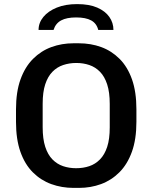

<svg xmlns="http://www.w3.org/2000/svg" viewBox="-20 -906 742 936"><path d="M339 10Q281 10 230 -8.5Q179 -27 140 -66Q101 -105 79.5 -166Q58 -227 58 -312V-373Q58 -458 80 -519Q102 -580 141 -619Q180 -658 230.5 -676.5Q281 -695 338 -695H364Q423 -695 473.5 -676.5Q524 -658 563 -619Q602 -580 623.5 -519Q645 -458 645 -373V-312Q645 -227 623 -166Q601 -105 562 -66Q523 -27 472.5 -8.5Q422 10 365 10ZM351 -86Q386 -86 415.5 -96Q445 -106 467.5 -129Q490 -152 502.5 -190Q515 -228 515 -285V-399Q515 -456 502.5 -494.5Q490 -533 467.5 -556Q445 -579 415.5 -589Q386 -599 352 -599Q318 -599 288 -589Q258 -579 235.5 -556Q213 -533 200.5 -495Q188 -457 188 -400V-286Q188 -229 200.5 -190.5Q213 -152 235.5 -129Q258 -106 287.5 -96Q317 -86 351 -86ZM168 -760Q168 -795 191.5 -823.5Q215 -852 257 -869Q299 -886 356 -886Q415 -886 454 -869Q493 -852 513 -823.5Q533 -795 533 -760H459Q451 -792 424.5 -806.5Q398 -821 351 -821Q305 -821 278 -806.5Q251 -792 241 -760Z"/></svg>

Font: Chivo Medium Medium
Style: Regular
Weight: 500
Version: Version 2.002